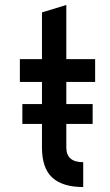

<svg xmlns="http://www.w3.org/2000/svg" viewBox="-20 -738 443 773"><path d="M247 -408V-319H353V-239H247V-144Q247 -85 315 -85V15Q232 15 190.5 -23Q149 -61 149 -144V-239H70V-319H149V-408H60V-500H149V-688L247 -718V-500H363V-408Z"/></svg>

Font: Simpel Medium
Style: Regular
Weight: 500
Designer: Janko Jovanovic
Version: Version 1.048;PS 001.048;hotconv 1.0.88;makeotf.lib2.5.64775